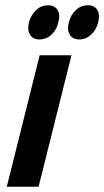

<svg xmlns="http://www.w3.org/2000/svg" viewBox="-20 -710 396 730"><path d="M5.8 0 130.8 -500H251.7L126.7 0ZM281.7 -560Q256.7 -560 245.4 -577.9Q234.2 -595.8 241.7 -625Q249.2 -654.2 268.8 -672.1Q288.3 -690 314.2 -690Q339.2 -690 350 -672.1Q360.8 -654.2 353.3 -625Q345.8 -595.8 326.2 -577.9Q306.7 -560 281.7 -560ZM130 -560Q105 -560 94.2 -577.9Q83.3 -595.8 90 -625Q98.3 -654.2 117.9 -672.1Q137.5 -690 162.5 -690Q187.5 -690 198.8 -672.1Q210 -654.2 201.7 -625Q195 -595.8 175.4 -577.9Q155.8 -560 130 -560Z"/></svg>

Font: Funnel Sans SemiBold
Style: Italic
Weight: 600
Italic angle: -14.036°
Designer: NORD ID, Kristian Moeller
Foundry: Dicotype
Version: Version 1.000